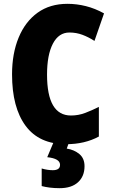

<svg xmlns="http://www.w3.org/2000/svg" viewBox="-20 -744 590 1004"><path d="M343 -574Q287 -574 256.5 -515.5Q226 -457 226 -354Q226 -140 351 -140Q390 -140 425.5 -153.5Q461 -167 497 -185V-30Q423 10 326 10Q185 10 114 -86Q43 -182 43 -355Q43 -464 77.5 -547.5Q112 -631 176.5 -677.5Q241 -724 333 -724Q381 -724 429 -712Q477 -700 524 -674L474 -530Q443 -550 411 -562Q379 -574 343 -574ZM422 125Q422 178 388 209Q354 240 292 240Q264 240 240.5 237Q217 234 198 229V137Q215 142 229.5 144Q244 146 256 146Q294 146 294 118Q294 85 227 78L260 0H341L329 33Q368 39 395 61.5Q422 84 422 125Z"/></svg>

Font: Noto Sans Gujarati Condensed Black
Style: Regular
Weight: 900
Width: 3
Designer: Jelle Bosma - Monotype Design Team, Universal Thirst
Foundry: Monotype Imaging Inc.
Version: Version 2.106; ttfautohint (v1.8.4.7-5d5b)